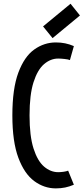

<svg xmlns="http://www.w3.org/2000/svg" viewBox="-20 -1018 456 1047"><path d="M284.7 9.3Q220.7 9.3 166.7 -30.5Q112.8 -70.3 80.1 -157.7Q47.4 -245.1 47.4 -388.7Q47.4 -534.7 80.1 -622.1Q112.8 -709.5 166.7 -748Q220.7 -786.6 284.7 -786.6Q312 -786.6 335.4 -781.7Q358.9 -776.9 382.8 -766.6L361.3 -690.4Q352.1 -694.3 331.3 -696.5Q310.5 -698.7 297.4 -698.7Q255.9 -698.7 220.2 -668.2Q184.6 -637.7 162.8 -569.6Q141.1 -501.5 141.1 -388.7Q141.1 -276.4 162.8 -208.3Q184.6 -140.1 220.2 -109.6Q255.9 -79.1 297.4 -79.1Q310.5 -79.1 326.4 -81.3Q342.3 -83.5 351.6 -87.4L382.8 -10.7Q358.9 -0.5 335.4 4.4Q312 9.3 284.7 9.3ZM266.6 -810.1 214.8 -874 364.7 -997.6 416 -933.6Z"/></svg>

Font: Voltaire
Style: Regular
Weight: 400
Designer: Yvonne Schüttler, Eben Sorkin, Emma Marichal
Foundry: Sorkin Type Co.
Version: Version 1.010; ttfautohint (v1.8.4.7-5d5b)